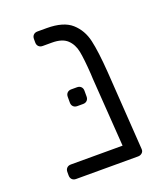

<svg xmlns="http://www.w3.org/2000/svg" viewBox="-111 -647 616 722"><g transform="rotate(-20 196.5 -285.5)"><path d="M340 -19Q340 -11 333.5 -5.5Q327 0 318 0H70Q60 0 54 -6Q48 -12 48 -22V-36Q48 -46 54 -52Q60 -58 70 -58H277L258 -332L257 -353Q253 -413 247 -444Q241 -475 221 -494Q201 -513 160 -513H123Q113 -513 107 -519Q101 -525 101 -535V-549Q101 -559 107 -565Q113 -571 123 -571H160Q227 -571 259.5 -542Q292 -513 302.5 -467Q313 -421 319 -337L340 -22ZM168 -256Q158 -256 152 -262Q146 -268 146 -278V-301Q146 -311 152 -317Q158 -323 168 -323H191Q201 -323 207 -317Q213 -311 213 -301V-278Q213 -268 207 -262Q201 -256 191 -256Z"/></g></svg>

Font: Rubik AZ
Style: Regular
Weight: 300
Designer: Hubert and Fischer
Foundry: Hubert & Fischer
Version: Version 2.000